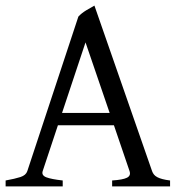

<svg xmlns="http://www.w3.org/2000/svg" viewBox="-20 -663 635 683"><path d="M370.1 -261.2 284.2 -512.2 200.7 -261.2ZM186 -217.3 131.8 -54.2Q127 -39.1 145 -32.2Q163.1 -25.4 203.1 -21V0H0V-21Q33.2 -26.9 52.7 -33.2Q72.3 -39.6 77.1 -54.2L258.8 -604Q270 -616.2 286.6 -626.2Q303.2 -636.2 315.9 -643.1L521 -54.2Q523.4 -47.4 527.8 -42Q532.2 -36.6 539.6 -32.7Q546.9 -28.8 558.1 -25.9Q569.3 -22.9 585 -21V0H378.9V-21Q417 -23.4 431.6 -30.8Q446.3 -38.1 440.9 -54.2L385.3 -217.3Z"/></svg>

Font: Gentium Plus Phon
Style: Regular
Weight: 400
Designer: J. Victor Gaultney, Annie Olsen, Iska Routamaa, Becca Hirsbrunner
Foundry: SIL International
Version: Version 5.000